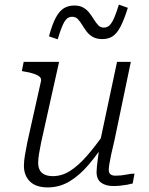

<svg xmlns="http://www.w3.org/2000/svg" viewBox="-20 -806 647 835"><path d="M159 -187Q153 -157 149.5 -136Q146 -115 146 -98Q146 -80 152.5 -67Q159 -54 173.5 -47Q188 -40 210 -40Q249 -40 284.5 -62.5Q320 -85 357 -127Q394 -169 435 -228L447 -200Q407 -139 367 -91.5Q327 -44 283 -17.5Q239 9 188 9Q136 9 110 -17Q84 -43 84 -85Q84 -106 88.5 -131.5Q93 -157 99 -188L158 -452Q161 -464 153 -471.5Q145 -479 128 -485Q111 -491 85 -495L75 -497L83 -537H237ZM478 -197Q469 -160 463.5 -134Q458 -108 455.5 -92Q453 -76 453 -68Q453 -54 460.5 -48Q468 -42 482 -42Q507 -42 528.5 -46.5Q550 -51 565 -51L557 -8Q546 -5 532 -2.5Q518 0 503 1.5Q488 3 472 3Q440 3 420 -11.5Q400 -26 400 -58Q400 -67 401.5 -82.5Q403 -98 406 -120Q409 -142 413 -169L411 -170L489 -537H549ZM425 -636Q400 -636 383.5 -645.5Q367 -655 356 -670Q345 -685 336.5 -699Q328 -713 318.5 -723Q309 -733 294 -733Q272 -733 259 -709.5Q246 -686 231 -635L193 -648Q207 -700 222.5 -729Q238 -758 257.5 -770Q277 -782 303 -782Q327 -782 343 -772.5Q359 -763 369.5 -749Q380 -735 389 -720.5Q398 -706 407.5 -696Q417 -686 431 -686Q447 -686 457.5 -697Q468 -708 477.5 -730.5Q487 -753 497 -786L536 -772Q520 -721 504.5 -691Q489 -661 470.5 -648.5Q452 -636 425 -636Z"/></svg>

Font: Roboto Serif ExtraLight
Style: Italic
Weight: 250
Italic angle: -10°
Designer: Greg Gazdowicz
Foundry: Commercial Type
Version: Version 1.008